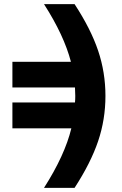

<svg xmlns="http://www.w3.org/2000/svg" viewBox="-20 -722 590 929"><path d="M192.9 -702.1H340.8Q419.4 -582 454.8 -476.8Q490.2 -371.6 490.2 -257.8Q490.2 -144 454.8 -39.1Q419.4 65.9 340.8 187H192.9Q293.9 28.8 325.2 -101.1H40V-226.1H342.8Q344.2 -240.7 344.2 -257.8Q344.2 -277.3 342.8 -298.8H40V-422.9H323.2Q290 -550.8 192.9 -702.1Z"/></svg>

Font: LT Superior
Style: Bold
Weight: 400
Designer: Daniel Lyons
Foundry: LyonsType
Version: Version 1.000